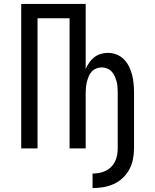

<svg xmlns="http://www.w3.org/2000/svg" viewBox="-20 -755 790 977"><path d="M451 202V128Q468 128 485 125Q502 122 517.5 114.5Q533 107 545.5 94.5Q558 82 565.5 66.5Q573 51 576 34Q579 17 579 0V-283Q579 -297 578 -311.5Q577 -326 573.5 -339.5Q570 -353 564 -366.5Q558 -380 548.5 -390.5Q539 -401 525.5 -406.5Q512 -412 498 -412Q484 -412 470 -406.5Q456 -401 446.5 -390.5Q437 -380 431.5 -366.5Q426 -353 422.5 -339.5Q419 -326 417.5 -311.5Q416 -297 416 -283V0H334V-662H171V0H88V-735H416V-403Q423 -421 434 -436.5Q445 -452 459.5 -463.5Q474 -475 492.5 -480.5Q511 -486 529 -486Q552 -486 573.5 -477.5Q595 -469 611 -452.5Q627 -436 637 -415.5Q647 -395 652.5 -373Q658 -351 660 -328Q662 -305 662 -283V0Q662 28 656.5 55.5Q651 83 638 107Q625 131 604.5 150.5Q584 170 558.5 181.5Q533 193 505.5 197.5Q478 202 451 202Z"/></svg>

Font: Zed Sans Extended
Style: Regular
Weight: 400
Width: 7
Designer: Belleve Invis
Foundry: Belleve Invis
Version: Version 1.0.0; ttfautohint (v1.8.4)